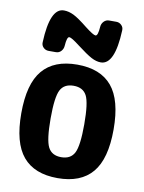

<svg xmlns="http://www.w3.org/2000/svg" viewBox="-87 -831 674 900"><g transform="rotate(10 250.0 -380.5)"><path d="M187.5 -124Q205.1 -89.8 250 -89.8Q294.9 -89.8 312.5 -124Q330.1 -158.2 330.1 -260.3Q330.1 -362.3 312.5 -396Q294.9 -429.7 250 -429.7Q205.1 -429.7 187.5 -396Q169.9 -362.3 169.9 -260.3Q169.9 -158.2 187.5 -124ZM85 -465.3Q139.6 -530.3 250 -530.3Q360.4 -530.3 415 -465.3Q469.7 -400.4 469.7 -260.3Q469.7 -120.1 415 -55.2Q360.4 9.8 250 9.8Q139.6 9.8 85 -55.2Q30.3 -120.1 30.3 -260.3Q30.3 -400.4 85 -465.3ZM360.4 -759.8H394.5Q409.2 -759.8 419.4 -749.5Q429.7 -739.3 428.7 -724.6Q421.9 -559.6 355.5 -559.6Q334 -559.6 310.1 -572.3Q286.1 -585 240.2 -620.1Q201.2 -650.4 190.4 -650.4Q178.7 -650.4 175.8 -606.4Q174.8 -591.8 165 -581.1Q155.3 -570.3 139.6 -570.3H105.5Q90.8 -570.3 80.6 -580.6Q70.3 -590.8 71.3 -605.5Q78.1 -770.5 144.5 -769.5Q167 -769.5 190.9 -757.8Q214.8 -746.1 259.8 -710Q298.8 -679.7 309.6 -679.7Q321.3 -679.7 324.2 -723.6Q325.2 -738.3 335.4 -749Q345.7 -759.8 360.4 -759.8Z"/></g></svg>

Font: Rounded-L Mgen+ 1mn bold
Style: Bold
Weight: 700
Designer: [Source Han Sans]
Ryoko NISHIZUKA  (kana & ideographs); Paul D. Hunt (Latin, Greek & Cyrillic); Wenlong ZHANG  (bopomofo
Version: Version 1.059.20150602